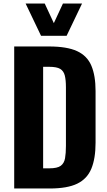

<svg xmlns="http://www.w3.org/2000/svg" viewBox="-20 -1075 613 1095"><path d="M61 0V-810H259Q362 -810 419.5 -783.5Q477 -757 501 -700.5Q525 -644 525 -556V-261Q525 -171 501 -113Q477 -55 420.5 -27.5Q364 0 263 0ZM226 -115H261Q307 -115 326.5 -129.5Q346 -144 351 -172.5Q356 -201 356 -243V-577Q356 -619 349.5 -644.5Q343 -670 323.5 -682Q304 -694 260 -694H226ZM214 -871 126 -1055H235L287 -943L339 -1055H448L360 -871Z"/></svg>

Font: Oswald SemiBold
Style: Regular
Weight: 600
Designer: Vernon Adams
Foundry: Vernon Adams
Version: Version 4.100; ttfautohint (v1.8.1.43-b0c9)